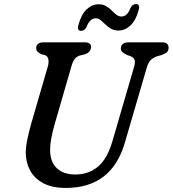

<svg xmlns="http://www.w3.org/2000/svg" viewBox="-20 -908 848 943"><path d="M532 -214 637.5 -576Q644 -597.5 642 -610.5Q640 -623.5 621.5 -632L604 -638Q587.5 -646 580.5 -652.8Q573.5 -659.5 573.5 -671Q573.5 -683.5 583 -691.8Q592.5 -700 610.5 -700H777.5Q792.5 -700 800.2 -692.8Q808 -685.5 808 -674.5Q808 -660 800.5 -652.5Q793 -645 774.5 -638L750 -631Q729.5 -623.5 718.5 -611.2Q707.5 -599 700 -573L593 -206.5Q528.5 15 303 15Q235.5 15 192 -8.5Q148.5 -32 127.5 -71.5Q106.5 -111 106.5 -159.5Q107 -191.5 115.8 -230.8Q124.5 -270 134.5 -305L215 -582Q220.5 -601 217.5 -616.5Q214.5 -632 201.5 -637L182.5 -642Q168 -649.5 162.8 -656Q157.5 -662.5 157.5 -674Q158 -684.5 166.8 -692.2Q175.5 -700 192 -700H397Q427.5 -700 427.5 -676.5Q427 -665.5 419.5 -655.8Q412 -646 395 -641L371 -635Q343 -626 332 -586.5L250.5 -305Q226.5 -223.5 226 -173.5Q226 -113 258.8 -82Q291.5 -51 350 -51Q414.5 -51 460.5 -89Q506.5 -127 532 -214ZM562 -758Q540.5 -758 525.2 -767Q510 -776 498 -787.8Q486 -799.5 474.8 -808.8Q463.5 -818 450 -818Q421 -818 405 -775.5Q395.5 -756.5 378.5 -756.5Q357 -756.5 365.5 -786Q378.5 -836.5 405.2 -861.8Q432 -887 464 -887Q486 -887 501.2 -878Q516.5 -869 528.2 -857Q540 -845 551.2 -836Q562.5 -827 576.5 -827Q606 -827 621 -869.5Q630.5 -888 648 -888Q669 -888 661 -858.5Q647.5 -808 620.8 -783Q594 -758 562 -758Z"/></svg>

Font: Fraunces 9pt SuperSoft
Style: Italic
Weight: 400
Italic angle: -16°
Version: Version 1.000;[b76b70a41]